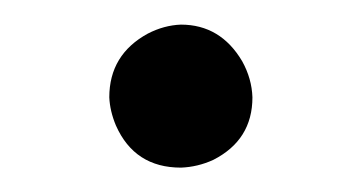

<svg xmlns="http://www.w3.org/2000/svg" viewBox="-20 -374 293 156"><path d="M127 -237.8Q89.4 -237.8 74.2 -272Q69.3 -283.7 68.8 -294.9Q68.8 -329.6 100.1 -346.7Q113.3 -353.5 127 -354Q159.2 -354 176.8 -324.2Q184.6 -310.1 185.1 -294.9Q185.1 -260.3 153.3 -244.1Q140.6 -238.3 127 -237.8Z"/></svg>

Font: Linux Libertine O
Style: Bold
Weight: 700
Designer: Philipp H. Poll
Foundry: Philipp H. Poll
Version: Version 5.0.0